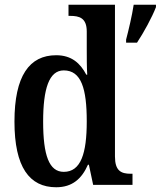

<svg xmlns="http://www.w3.org/2000/svg" viewBox="-20 -780 678 810"><path d="M217 10C285 10 325 -26 351 -85H355L373 0H539V-47H531C490 -47 465 -60 465 -120V-760H269V-713H276C314 -713 346 -705 346 -647V-574C346 -537 346 -496 348 -465H344C319 -513 282 -547 217 -547C104 -547 41 -460 41 -267C41 -75 104 10 217 10ZM512 -613V-600H558C586 -642 622 -708 638 -750V-760H544C537 -714 523 -655 512 -613ZM249 -55C187 -55 162 -125 162 -267C162 -406 187 -483 249 -483C323 -483 346 -406 346 -268C346 -132 321 -55 249 -55Z"/></svg>

Font: Noto Serif Devanagari Condensed SemiBold
Style: Regular
Weight: 600
Width: 3
Designer: Universal Thirst, Indian Type Foundry and the Monotype Design Team
Foundry: Monotype Imaging Inc.
Version: Version 2.004